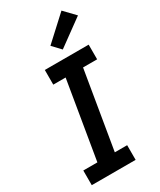

<svg xmlns="http://www.w3.org/2000/svg" viewBox="-244 -1069 952 1145"><g transform="rotate(-30 231.5 -496.0)"><path d="M28 0V-101H125L214 -634H129V-735H431V-634H334L245 -101H330V0ZM283 -787 230 -843 392 -992 463 -918Z"/></g></svg>

Font: Iosevka Etoile Oblique
Style: Bold
Weight: 700
Italic angle: -9°
Designer: Belleve Invis
Foundry: Belleve Invis
Version: Version 15.5.2; ttfautohint (v1.8.4)